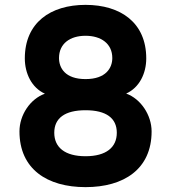

<svg xmlns="http://www.w3.org/2000/svg" viewBox="-20 -754 703 789"><path d="M331.5 -734C187.5 -734 82 -661 82 -514C82 -452.5 110 -393.5 164.5 -369C104 -347.5 60 -281.5 60 -214C60 -59 174 15 331.5 15C489 15 603 -59 603 -214C603 -281 558.5 -348 498.5 -369.5C553 -394 581 -452.5 581 -514C581 -661 475.5 -734 331.5 -734ZM331.5 -429C247.5 -429 222.5 -475 222.5 -515.5C222.5 -575 268 -607 331.5 -607C395 -607 441.5 -575 441.5 -515.5C441.5 -475 415.5 -429 331.5 -429ZM331.5 -301C416.5 -301 460 -268.5 460 -208.5C460 -148.5 416.5 -112 331.5 -112C246.5 -112 203 -148.5 203 -208.5C203 -268.5 246.5 -301 331.5 -301Z"/></svg>

Font: Vela Sans ExtBd
Style: Regular
Weight: 800
Designer: Principal design: Mikhail Sharanda - project Manrope.
Design modification: Ravid Balaliev
Foundry: Mikhail Sharanda
Version: Version 1.001